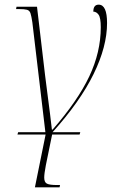

<svg xmlns="http://www.w3.org/2000/svg" viewBox="-20 -565 509 825"><path d="M55 13 58 3H175L119 -469Q115 -496 111 -508Q107 -520 96 -523Q85 -526 62 -526H49L51 -536H139L174 -239Q178 -205 184 -161Q190 -117 195 -75.5Q200 -34 203 -8H206Q314 -132 363.5 -236.5Q413 -341 413 -448Q413 -489 403.5 -502Q394 -515 381 -515Q381 -545 404 -545Q440 -545 440 -466Q440 -365 382 -246.5Q324 -128 206 3H325L322 13H204L177 145Q170 182 170 198Q170 218 181.5 224Q193 230 224 230H238L236 240H130L176 13Z"/></svg>

Font: Noto Serif Display SemiCondensed Thin
Style: Italic
Weight: 100
Width: 4
Italic angle: -12°
Designer: Monotype Design Team
Foundry: Monotype Imaging Inc.
Version: Version 2.009